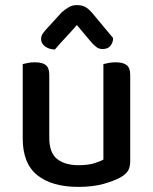

<svg xmlns="http://www.w3.org/2000/svg" viewBox="-20 -718 599 752"><path d="M69 -467Q76 -469 89 -471.5Q102 -474 117 -474Q146 -474 159.5 -463Q173 -452 173 -425V-178Q173 -120 203.5 -95.5Q234 -71 288 -71Q323 -71 347 -78Q371 -85 385 -93V-467Q393 -469 405.5 -471.5Q418 -474 433 -474Q462 -474 476 -463Q490 -452 490 -425V-88Q490 -66 483 -52Q476 -38 455 -25Q429 -10 386.5 2Q344 14 287 14Q184 14 126.5 -31.5Q69 -77 69 -176ZM281 -620Q257 -592 236 -570Q215 -548 195 -524Q171 -525 156 -536.5Q141 -548 141 -565Q141 -578 148.5 -588Q156 -598 169 -612L222 -670Q237 -683 250.5 -690.5Q264 -698 281 -698Q300 -698 313.5 -691Q327 -684 343 -665L423 -569Q423 -552 413 -539Q403 -526 382 -526Q368 -526 358.5 -533Q349 -540 339 -551Z"/></svg>

Font: Baloo Da 2 Medium
Style: Regular
Weight: 500
Designer: Noopur Datye, Sulekha Rajkumar and Ek Type
Foundry: Ek Type
Version: Version 1.640;hotconv 1.0.111;makeotfexe 2.5.65597; ttfautoh